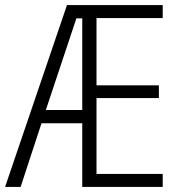

<svg xmlns="http://www.w3.org/2000/svg" viewBox="-21 -734 703 754"><path d="M618 0V-51H358V-349H603V-399H358V-663H618V-714H242L-1 0H60L142 -250H302V0ZM159 -302 279 -662H302V-302Z"/></svg>

Font: Noto Sans Thai Looped Condensed Light
Style: Regular
Weight: 300
Width: 3
Designer: Sasikarn Vongin, Ben Mitchell
Foundry: The Fontpad Ltd
Version: Version 1.001